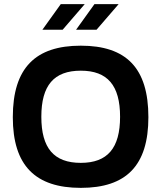

<svg xmlns="http://www.w3.org/2000/svg" viewBox="-20 -900 766 929"><path d="M371 9C152 9 42 -98 42 -333C42 -572 152 -679 371 -679C591 -679 698 -571 698 -333C698 -99 591 9 371 9ZM180 -335C180 -183 241 -112 371 -112C500 -112 561 -183 561 -335C561 -487 500 -558 371 -558C241 -558 180 -487 180 -335ZM185 -756H283L390 -880H274ZM348 -756H447L554 -880H437Z"/></svg>

Font: LT Wave Alt Bold
Style: Regular
Weight: 700
Designer: Daniel Lyons
Version: Version 2.5 (Glyphs App)